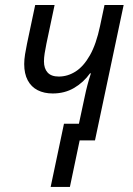

<svg xmlns="http://www.w3.org/2000/svg" viewBox="-20 -555 527 759"><path d="M180.2 184.1 232.9 -65.9H292L314.5 -170.9Q319.8 -196.8 325.7 -219Q331.5 -241.2 339.4 -265.1H335.9Q310.5 -229.5 273.2 -207.5Q235.8 -185.5 188.5 -185.5Q154.3 -185.5 128.9 -198.5Q103.5 -211.4 89.6 -237.5Q75.7 -263.7 75.7 -301.8Q75.7 -319.8 79.1 -340.8Q82.5 -361.8 86.9 -382.8L119.1 -535.2H195.8L163.6 -382.8Q159.2 -361.3 156.5 -344Q153.8 -326.7 153.8 -312.5Q153.8 -284.2 168.2 -268.3Q182.6 -252.4 212.4 -252.4Q247.6 -252.4 279.1 -272.5Q310.5 -292.5 335.4 -336.4Q360.4 -380.4 375.5 -452.1L393.1 -535.2H468.8L355.5 0H294.9L256.3 184.1Z"/></svg>

Font: Open Sans SemiCondensed
Style: Italic
Weight: 400
Width: 4
Italic angle: -12°
Designer: Monotype Design Team
Foundry: Monotype Imaging Inc.
Version: Version 3.000